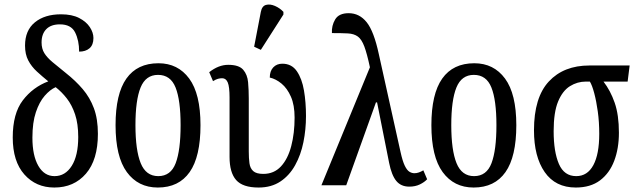

<svg xmlns="http://www.w3.org/2000/svg" viewBox="-20 -829 2850 859"><path d="M223 10Q141 10 89 -48.5Q37 -107 37 -214Q37 -321 82 -380Q127 -439 196 -465Q169 -487 145 -509Q121 -531 106.5 -558.5Q92 -586 92 -625Q92 -693 136 -729Q180 -765 253 -765Q302 -765 334 -748.5Q366 -732 382 -707.5Q398 -683 398 -659Q398 -628 380.5 -613Q363 -598 334 -598Q334 -648 316 -684Q298 -720 248 -720Q208 -720 187 -698.5Q166 -677 166 -639Q166 -611 178.5 -591Q191 -571 215 -551Q239 -531 275 -502Q318 -468 350 -430.5Q382 -393 400 -345Q418 -297 418 -230Q418 -114 364.5 -52Q311 10 223 10ZM224 -41Q272 -41 301 -87Q330 -133 330 -216Q330 -275 316 -317Q302 -359 279 -388.5Q256 -418 229 -439Q204 -428 180 -400.5Q156 -373 140.5 -327Q125 -281 125 -213Q125 -133 151.5 -87Q178 -41 224 -41Z M686 10Q598 10 547.5 -59Q497 -128 497 -269Q497 -409 545.5 -477.5Q594 -546 689 -546Q776 -546 826.5 -477.5Q877 -409 877 -269Q877 -128 828.5 -59Q780 10 686 10ZM688 -41Q744 -41 766 -99Q788 -157 788 -269Q788 -381 765.5 -437.5Q743 -494 687 -494Q632 -494 609 -437.5Q586 -381 586 -269Q586 -157 609.5 -99Q633 -41 688 -41Z M1137 10Q1066 10 1036.5 -23.5Q1007 -57 1007 -127V-393Q1007 -441 999 -460Q991 -479 974 -479Q965 -479 955.5 -476.5Q946 -474 933 -466L916 -506Q958 -539 1001 -539Q1049 -539 1068 -517Q1087 -495 1090 -460.5Q1093 -426 1093 -388V-151Q1093 -122 1096 -99Q1099 -76 1113 -63.5Q1127 -51 1158 -51Q1206 -51 1237 -84.5Q1268 -118 1283 -175.5Q1298 -233 1298 -303Q1298 -359 1281.5 -396.5Q1265 -434 1239.5 -455Q1214 -476 1187 -482Q1187 -511 1202.5 -527.5Q1218 -544 1243 -544Q1285 -544 1308 -510.5Q1331 -477 1340 -424Q1349 -371 1349 -310Q1349 -250 1337.5 -193Q1326 -136 1300.5 -90Q1275 -44 1234.5 -17Q1194 10 1137 10ZM1147 -606 1117 -620 1147 -776Q1152 -802 1170 -807Q1188 -812 1210 -802.5Q1232 -793 1248 -776V-764Z M1418 0 1635 -528Q1622 -589 1610 -621Q1598 -653 1581 -665.5Q1564 -678 1536.5 -679.5Q1509 -681 1465 -681Q1463 -714 1479.5 -742Q1496 -770 1540 -770Q1588 -770 1620.5 -729.5Q1653 -689 1675 -586L1772 -149Q1781 -108 1791 -87.5Q1801 -67 1812 -60.5Q1823 -54 1834 -54Q1844 -54 1854 -57.5Q1864 -61 1874 -67L1891 -27Q1879 -14 1858.5 -4Q1838 6 1811 6Q1774 6 1753 -19.5Q1732 -45 1721 -100L1667 -371H1662L1529 0Z M2099 10Q2011 10 1960.5 -59Q1910 -128 1910 -269Q1910 -409 1958.5 -477.5Q2007 -546 2102 -546Q2189 -546 2239.5 -477.5Q2290 -409 2290 -269Q2290 -128 2241.5 -59Q2193 10 2099 10ZM2101 -41Q2157 -41 2179 -99Q2201 -157 2201 -269Q2201 -381 2178.5 -437.5Q2156 -494 2100 -494Q2045 -494 2022 -437.5Q1999 -381 1999 -269Q1999 -157 2022.5 -99Q2046 -41 2101 -41Z M2556 10Q2465 10 2417 -59Q2369 -128 2369 -246Q2369 -393 2435.5 -464.5Q2502 -536 2617 -536H2797L2788 -464H2680Q2711 -424 2730 -369.5Q2749 -315 2749 -235Q2749 -165 2728 -109.5Q2707 -54 2664.5 -22Q2622 10 2556 10ZM2558 -41Q2608 -41 2634.5 -90Q2661 -139 2661 -230Q2661 -283 2654.5 -330Q2648 -377 2638.5 -412.5Q2629 -448 2619 -464H2601Q2563 -464 2530 -443.5Q2497 -423 2477 -375Q2457 -327 2457 -242Q2457 -150 2480.5 -95.5Q2504 -41 2558 -41Z"/></svg>

Font: Noto Serif ExtraCondensed
Style: Regular
Weight: 400
Width: 2
Designer: Monotype Design Team
Foundry: Monotype Imaging Inc.
Version: Version 2.015